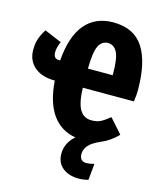

<svg xmlns="http://www.w3.org/2000/svg" viewBox="-146 -810 957 1154"><g transform="rotate(15 332.5 -232.5)"><path d="M656 -286H338Q341 -192 365.5 -151Q390 -110 438 -110Q473 -110 496.5 -122.5Q520 -135 550 -160L629 -71Q581 -22 526 0Q472 24 452.5 48.5Q433 73 433 100Q433 123 444 134.5Q455 146 475 146Q495 146 524 138L514 240Q485 248 454 248Q393 248 354.5 217Q316 186 316 130Q316 63 372 14Q280 -1 227 -75.5Q174 -150 164 -284Q83 -284 37 -323.5Q-9 -363 -9 -430Q-9 -469 1.5 -499.5Q12 -530 32 -561L139 -516Q122 -479 122 -448Q122 -430 130.5 -419.5Q139 -409 156 -409H164Q176 -562 240 -637.5Q304 -713 415 -713Q544 -713 603 -622Q662 -531 662 -356Q662 -328 656 -286ZM416 -585Q377 -585 358 -546Q339 -507 338 -405H492Q493 -506 473.5 -545.5Q454 -585 416 -585Z"/></g></svg>

Font: Fira Sans Extra Condensed ExtraBold
Style: Regular
Weight: 800
Width: 1
Designer: Carrois Corporate & Edenspiekermann AG
Foundry: Carrois Corporate GbR & Edenspiekermann AG
Version: Version 4.203